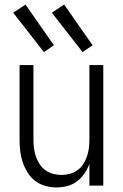

<svg xmlns="http://www.w3.org/2000/svg" viewBox="-20 -816 540 844"><path d="M227 8Q203 8 178.5 1Q154 -6 134.5 -21Q115 -36 101.5 -57.5Q88 -79 80 -102.5Q72 -126 69 -150.5Q66 -175 66 -200V-530H127V-200Q127 -181 129.5 -163Q132 -145 138 -127.5Q144 -110 154.5 -94Q165 -78 180 -67.5Q195 -57 213 -52Q231 -47 250 -47Q269 -47 287 -52Q305 -57 320 -67.5Q335 -78 345.5 -94Q356 -110 362 -127.5Q368 -145 370.5 -163Q373 -181 373 -200V-530H434V0H373V-96Q365 -73 351 -53Q337 -33 318 -18.5Q299 -4 275 2Q251 8 227 8ZM343 -587 208 -760 262 -796 387 -617ZM173 -587 38 -760 92 -796 217 -617Z"/></svg>

Font: Iosevka Term Light
Style: Regular
Weight: 300
Monospace: yes
Designer: Belleve Invis
Foundry: Belleve Invis
Version: Version 9.0.1; ttfautohint (v1.8.3)